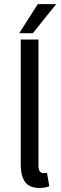

<svg xmlns="http://www.w3.org/2000/svg" viewBox="-20 -904 297 936"><path d="M171.4 12.2Q122.6 12.2 101.8 -17.6Q81.1 -47.4 81.1 -102.1V-711.4H167.5V-95.7Q167.5 -76.2 174.6 -68.1Q181.6 -60.1 190.9 -60.1Q194.3 -60.1 198.2 -60.3Q202.1 -60.5 209 -62L220.2 3.4Q211.9 7.3 200.2 9.8Q188.5 12.2 171.4 12.2ZM73.7 -742.2 164.1 -883.8H253.9L140.1 -742.2Z"/></svg>

Font: Varta Light Medium
Style: Regular
Weight: 500
Version: Version 1.004